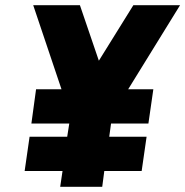

<svg xmlns="http://www.w3.org/2000/svg" viewBox="-20 -720 714 740"><path d="M101 -244H247L239 -193H94L75 -61H221L212 0H374L382 -61H526L545 -193H401L408 -244H552L571 -376H474L674 -700H494L361 -486L288 -700H108L217 -376H119Z"/></svg>

Font: Unageo
Style: Black-Italic
Weight: 900
Designer: Richard Sepsi
Foundry: Richard Sepsi
Version: Version 2.000